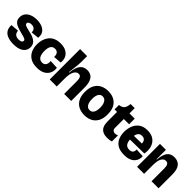

<svg xmlns="http://www.w3.org/2000/svg" viewBox="251 -1907 3129 3129"><g transform="rotate(45 1815.5 -343.0)"><path d="M267 14Q196 14 139.5 -5Q83 -24 52 -67.5Q21 -111 24 -185L165 -197Q171 -101 272 -101Q303 -101 325.5 -111.5Q348 -122 348 -147Q348 -166 328.5 -176.5Q309 -187 248 -202Q180 -219 130 -237.5Q80 -256 53.5 -286.5Q27 -317 27 -369Q27 -424 56.5 -462.5Q86 -501 138 -521.5Q190 -542 258 -542Q319 -542 372 -523Q425 -504 455.5 -461Q486 -418 478 -347L340 -334Q344 -378 318.5 -401.5Q293 -425 249 -425Q215 -425 196.5 -412.5Q178 -400 178 -381Q178 -358 204.5 -346Q231 -334 289 -321Q323 -314 360 -303Q397 -292 429 -273.5Q461 -255 481 -225Q501 -195 501 -149Q501 -75 441 -30.5Q381 14 267 14Z M806 14Q711 14 652 -23.5Q593 -61 566 -123Q539 -185 539 -258Q539 -314 554 -364.5Q569 -415 600.5 -455.5Q632 -496 682.5 -519Q733 -542 804 -542Q888 -542 939.5 -510.5Q991 -479 1011.5 -429Q1032 -379 1023 -321L883 -310Q886 -363 864 -389.5Q842 -416 801 -416Q752 -416 727 -379.5Q702 -343 702 -266Q702 -191 728 -148.5Q754 -106 808 -106Q845 -106 864 -124Q883 -142 889 -169.5Q895 -197 891 -224L1040 -217Q1049 -158 1027.5 -105Q1006 -52 951.5 -19Q897 14 806 14Z M1092 0V-700H1254V-568Q1254 -547 1251.5 -512.5Q1249 -478 1244.5 -439Q1240 -400 1235.5 -364.5Q1231 -329 1228 -305H1237Q1250 -430 1294 -486Q1338 -542 1420 -542Q1468 -542 1506 -520Q1544 -498 1565.5 -445Q1587 -392 1587 -299V0H1425V-286Q1425 -309 1422 -335.5Q1419 -362 1405.5 -381Q1392 -400 1361 -400Q1316 -400 1285 -348Q1254 -296 1254 -179V0Z M1900 14Q1824 14 1765 -16.5Q1706 -47 1673 -108.5Q1640 -170 1640 -263Q1640 -360 1674.5 -421.5Q1709 -483 1768.5 -512.5Q1828 -542 1903 -542Q2020 -542 2091.5 -473Q2163 -404 2163 -264Q2163 -167 2128.5 -105.5Q2094 -44 2034.5 -15Q1975 14 1900 14ZM1904 -105Q1951 -105 1975 -144.5Q1999 -184 1999 -255Q1999 -332 1972.5 -374Q1946 -416 1898 -416Q1852 -416 1828 -376.5Q1804 -337 1804 -265Q1804 -189 1830.5 -147Q1857 -105 1904 -105Z M2426 12Q2361 12 2323.5 -8.5Q2286 -29 2268.5 -60Q2251 -91 2246.5 -124.5Q2242 -158 2242 -183V-402H2184V-504H2187Q2249 -512 2275 -545.5Q2301 -579 2307 -647V-649H2402V-528H2523V-398H2402V-198Q2402 -160 2420.5 -144Q2439 -128 2466 -128Q2493 -128 2523 -143V-2Q2492 7 2468 9.5Q2444 12 2426 12Z M2817 14Q2718 14 2660 -23Q2602 -60 2577 -121Q2552 -182 2552 -253Q2552 -329 2578 -395Q2604 -461 2660 -501.5Q2716 -542 2807 -542Q2898 -542 2954 -501Q3010 -460 3030.5 -391Q3051 -322 3036 -237L2709 -232Q2714 -166 2740.5 -136Q2767 -106 2818 -106Q2865 -106 2884 -129.5Q2903 -153 2901 -195L3049 -187Q3052 -154 3042.5 -119Q3033 -84 3007 -54Q2981 -24 2934.5 -5Q2888 14 2817 14ZM2807 -415Q2764 -415 2741.5 -389.5Q2719 -364 2712 -320L2893 -324Q2888 -415 2807 -415Z M3105 0V-528H3242V-313H3250Q3258 -429 3300 -485.5Q3342 -542 3427 -542Q3474 -542 3513.5 -522Q3553 -502 3576.5 -452.5Q3600 -403 3600 -315V0H3438V-294Q3438 -318 3433.5 -343Q3429 -368 3414.5 -385Q3400 -402 3369 -402Q3324 -402 3295.5 -354Q3267 -306 3267 -187V0Z"/></g></svg>

Font: Bricolage Grotesque 48pt ExtraBold
Style: Regular
Weight: 800
Designer: Mathieu Triay
Foundry: Atelier Triay
Version: Version 1.000; ttfautohint (v1.8.4.7-5d5b);gftools[0.9.32]